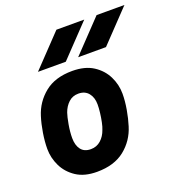

<svg xmlns="http://www.w3.org/2000/svg" viewBox="-136 -865 929 992"><g transform="rotate(-20 328.5 -369.0)"><path d="M230 12Q161 12 116.5 -17.5Q72 -47 50 -92.5Q28 -138 28 -187Q28 -227 35.5 -273.5Q43 -320 55 -358Q77 -429 134.5 -475.5Q192 -522 286 -522Q356 -522 401 -493Q446 -464 468.5 -418.5Q491 -373 491 -323Q491 -283 483 -237Q475 -191 463 -153Q441 -81 383 -34.5Q325 12 230 12ZM240 -109Q272 -109 295 -129.5Q318 -150 329 -182Q335 -196 340 -220Q345 -244 348 -269.5Q351 -295 351 -315Q351 -353 331.5 -377Q312 -401 276 -401Q244 -401 222 -380.5Q200 -360 189 -329Q182 -309 175 -269.5Q168 -230 168 -196Q168 -156 186 -132.5Q204 -109 240 -109ZM119 -578 283 -750H436L272 -578ZM340 -578 504 -750H657L493 -578Z"/></g></svg>

Font: Finlandica
Style: Bold Italic
Weight: 700
Italic angle: -8°
Designer: Niklas Ekholm, Juho Hiilivirta, Jaakko Suomalainen
Foundry: Helsinki Type Studio
Version: Version 1.064; ttfautohint (v1.8.4.7-5d5b)